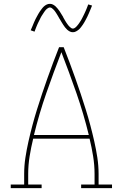

<svg xmlns="http://www.w3.org/2000/svg" viewBox="-20 -981 640 1001"><path d="M36 0V-19H106V-74Q106 -117 112.5 -159.5Q119 -202 128.5 -244Q138 -286 149 -327.5Q160 -369 173 -410.5Q186 -452 199.5 -492.5Q213 -533 227.5 -573.5Q242 -614 257 -654.5Q272 -695 288 -735H312Q328 -695 343 -654.5Q358 -614 372.5 -573.5Q387 -533 400.5 -492.5Q414 -452 427 -410.5Q440 -369 451 -327.5Q462 -286 471.5 -244Q481 -202 487.5 -159.5Q494 -117 494 -74V-19H564V0H403V-19H473V-74Q473 -120 465.5 -166.5Q458 -213 447 -258H153Q142 -213 134.5 -166.5Q127 -120 127 -74V-19H197V0ZM157 -277H443Q416 -388 378.5 -495.5Q341 -603 300 -709Q259 -603 221.5 -495.5Q184 -388 157 -277ZM360 -813Q351 -813 343.5 -817Q336 -821 330 -826.5Q324 -832 319 -838.5Q314 -845 309.5 -852Q305 -859 300.5 -866.5Q296 -874 292 -881L291 -882Q289 -886 286 -891Q283 -896 280.5 -900.5Q278 -905 275 -909.5Q272 -914 269.5 -918Q267 -922 264 -925.5Q261 -929 257 -933Q253 -937 249 -939.5Q245 -942 240 -942Q236 -942 231.5 -939.5Q227 -937 224 -934.5Q221 -932 218 -928.5Q215 -925 211.5 -920Q208 -915 206.5 -912.5Q205 -910 203 -907Q201 -904 199 -901Q197 -898 195 -894.5Q193 -891 191 -887Q189 -883 187 -878.5Q185 -874 182.5 -869.5Q180 -865 178 -860.5Q176 -856 173.5 -850.5Q171 -845 169 -839.5Q167 -834 164.5 -828Q162 -822 160 -816L140 -823Q145 -834 149 -844Q153 -854 157 -863.5Q161 -873 165 -881Q169 -889 173 -896Q177 -903 180.5 -909.5Q184 -916 188 -921.5Q192 -927 197.5 -934.5Q203 -942 209 -947.5Q215 -953 223 -957Q231 -961 240 -961Q249 -961 256.5 -957Q264 -953 270 -947.5Q276 -942 281 -935.5Q286 -929 291 -922Q296 -915 300 -907.5Q304 -900 309 -893V-892Q311 -888 314 -883Q317 -878 319.5 -873.5Q322 -869 325 -864.5Q328 -860 330.5 -856.5Q333 -853 336 -849Q339 -845 343 -841.5Q347 -838 351 -835Q355 -832 360 -832Q364 -832 368.5 -834.5Q373 -837 376 -840Q379 -843 382 -846.5Q385 -850 388.5 -854.5Q392 -859 393.5 -861.5Q395 -864 397 -867Q399 -870 401 -873Q403 -876 405 -880Q407 -884 409 -887.5Q411 -891 413 -895.5Q415 -900 417.5 -904.5Q420 -909 422 -914Q424 -919 426.5 -924Q429 -929 431 -934.5Q433 -940 435.5 -946Q438 -952 440 -958L460 -952Q455 -940 451 -930Q447 -920 443 -911Q439 -902 435 -893.5Q431 -885 427 -878Q423 -871 419.5 -864.5Q416 -858 412 -852.5Q408 -847 402.5 -839.5Q397 -832 391 -827Q385 -822 377 -817.5Q369 -813 360 -813Z"/></svg>

Font: Iosevka Curly Slab ThEx
Style: Regular
Weight: 100
Width: 7
Monospace: yes
Designer: Belleve Invis
Foundry: Belleve Invis
Version: Version 11.1.0; ttfautohint (v1.8.3)